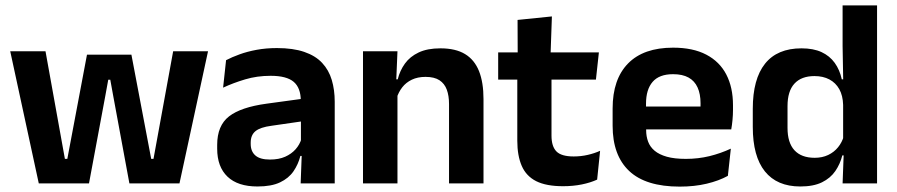

<svg xmlns="http://www.w3.org/2000/svg" viewBox="-20 -681 3332 713"><path d="M124 0 18 -490.5H149L221 -91H230L303 -478H468L541.5 -91H550L623 -490.5H752.5L646.5 0H460.5L400.5 -324.5L389.5 -385H382L371 -324.5L310.5 0Z M1096.5 0 1101 -120 1097.5 -131V-284.5L1097 -306.5Q1097 -354.5 1070.8 -377Q1044.5 -399.5 985 -399.5Q934.5 -399.5 890.2 -386.2Q846 -373 808.5 -355.5L819.5 -457.5Q841.5 -469 869.8 -479.2Q898 -489.5 933 -496Q968 -502.5 1008.5 -502.5Q1068.5 -502.5 1110 -488.2Q1151.5 -474 1176.2 -447.5Q1201 -421 1212 -384.2Q1223 -347.5 1223 -303V0ZM936 11.5Q863 11.5 824.8 -25Q786.5 -61.5 786.5 -129V-143Q786.5 -214.5 830.5 -248.8Q874.5 -283 970 -296L1109 -315L1116.5 -232.5L988.5 -214Q946.5 -208.5 928.8 -194Q911 -179.5 911 -151.5V-146.5Q911 -119 928.2 -103.8Q945.5 -88.5 982.5 -88.5Q1015.5 -88.5 1039 -99Q1062.5 -109.5 1077.8 -126.8Q1093 -144 1099.5 -165.5L1117.5 -102H1095.5Q1087.5 -70.5 1069.8 -44.8Q1052 -19 1020 -3.8Q988 11.5 936 11.5Z M1647.5 0V-294.5Q1647.5 -325.5 1639.2 -348Q1631 -370.5 1612 -383Q1593 -395.5 1560 -395.5Q1531 -395.5 1509.2 -385Q1487.5 -374.5 1473.8 -356.8Q1460 -339 1453 -316.5L1433 -386.5H1457Q1465 -419 1483.8 -445Q1502.5 -471 1534.8 -486.2Q1567 -501.5 1615.5 -501.5Q1672 -501.5 1707 -480.2Q1742 -459 1758.8 -417Q1775.5 -375 1775.5 -313V0ZM1328 0V-490.5H1456L1451 -371L1456 -360.5V0Z M2071 10.5Q2008.5 10.5 1971.2 -8.2Q1934 -27 1917.5 -65Q1901 -103 1901 -158.5V-444.5H2028V-177.5Q2028 -137.5 2046.2 -118.8Q2064.5 -100 2110.5 -100Q2137.5 -100 2162.5 -105.8Q2187.5 -111.5 2208.5 -121L2197.5 -14Q2172.5 -2.5 2140.2 4Q2108 10.5 2071 10.5ZM1830 -385.5V-486.5H2204L2193 -385.5ZM1902.5 -477 1902 -607 2029.5 -620 2024.5 -477Z M2504 12Q2378 12 2316.5 -46Q2255 -104 2255 -214V-278Q2255 -387 2312.5 -445.5Q2370 -504 2479.5 -504Q2553.5 -504 2603 -478Q2652.5 -452 2677.2 -404.2Q2702 -356.5 2702 -290V-272.5Q2702 -254.5 2700.2 -235.8Q2698.5 -217 2695.5 -200.5H2579.5Q2581 -228 2581.2 -252.8Q2581.5 -277.5 2581.5 -297.5Q2581.5 -332 2570.5 -356.2Q2559.5 -380.5 2537 -393Q2514.5 -405.5 2479.5 -405.5Q2428 -405.5 2403.5 -377Q2379 -348.5 2379 -296V-250.5L2379.5 -236V-197.5Q2379.5 -174.5 2386.8 -155Q2394 -135.5 2411 -121.2Q2428 -107 2456.2 -99Q2484.5 -91 2527 -91Q2573 -91 2614.8 -101.2Q2656.5 -111.5 2694 -129L2683 -28Q2649.5 -9.5 2604.2 1.2Q2559 12 2504 12ZM2323 -200.5V-285.5H2669.5V-200.5Z M2952 11.5Q2865.5 11.5 2820.5 -44.5Q2775.5 -100.5 2775.5 -209.5V-277Q2775.5 -387.5 2821 -444.5Q2866.5 -501.5 2956.5 -501.5Q3000.5 -501.5 3030.8 -487.5Q3061 -473.5 3079.8 -447.5Q3098.5 -421.5 3106 -386.5H3143.5L3111 -291.5Q3110 -326 3096.8 -349.8Q3083.5 -373.5 3060 -386Q3036.5 -398.5 3004.5 -398.5Q2956 -398.5 2930.2 -370.5Q2904.5 -342.5 2904.5 -287V-206Q2904.5 -151 2930.2 -123Q2956 -95 3005.5 -95Q3033.5 -95 3055.5 -105.5Q3077.5 -116 3092.2 -134.2Q3107 -152.5 3113.5 -175.5L3144 -104H3108Q3100 -72 3082 -45.8Q3064 -19.5 3032.5 -4Q3001 11.5 2952 11.5ZM3109 0 3113.5 -120 3111 -148.5V-349L3111.5 -369.5L3109 -510V-661H3237V0Z"/></svg>

Font: Anek Bangla SemiBold
Style: Regular
Weight: 600
Designer: Sulekha Rajkumar (Bangla), Yesha Goshar (Latin)
Foundry: Ek Type
Version: Version 1.003